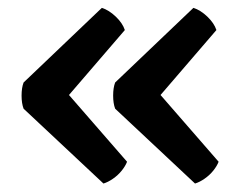

<svg xmlns="http://www.w3.org/2000/svg" viewBox="-20 -492 598 476"><path d="M378 -256.5 522 -91Q518 -80.5 508.8 -69Q499.5 -57.5 487.2 -49Q475 -40.5 463.5 -37L265.5 -222.5Q260.5 -235.5 260.5 -255Q260.5 -274.5 265.5 -287.5L459.5 -472.5Q477 -467 494 -450.8Q511 -434.5 516.5 -417.5ZM151 -256.5 295 -91Q291 -80.5 281.8 -69Q272.5 -57.5 260.2 -49Q248 -40.5 236.5 -37L38.5 -222.5Q33.5 -235.5 33.5 -255Q33.5 -274.5 38.5 -287.5L232.5 -472.5Q250 -467 267 -450.8Q284 -434.5 289.5 -417.5Z"/></svg>

Font: Signika
Style: Regular
Weight: 400
Designer: Anna Giedry
Foundry: Anna Giedry
Version: Version 2.001